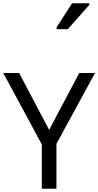

<svg xmlns="http://www.w3.org/2000/svg" viewBox="-20 -1164 606 1184"><path d="M283 -363 469 -714H566L328 -277V0H238V-273L0 -714H98ZM329 -984V-996L425 -1144H531V-1134L398 -984Z"/></svg>

Font: Noto Sans Tifinagh Air
Style: Regular
Weight: 400
Designer: JamraPatel
Foundry: JamraPatel LLC
Version: Version 2.006; ttfautohint (v1.8.4.7-5d5b)